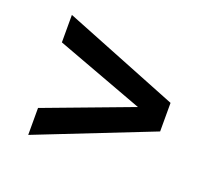

<svg xmlns="http://www.w3.org/2000/svg" viewBox="-84 -585 745 663"><g transform="rotate(20 289.0 -253.5)"><path d="M76 -33V-132L399 -253L76 -373V-474L500 -305V-200Z"/></g></svg>

Font: Saira Expanded SemiBold
Style: Regular
Weight: 600
Width: 7
Designer: Hector Gatti with collaboration of the Omnibus-Type team
Foundry: Omnibus-Type
Version: Version 1.100; ttfautohint (v1.8.3)